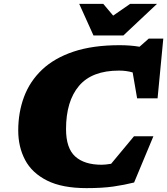

<svg xmlns="http://www.w3.org/2000/svg" viewBox="-20 -955 862 990"><path d="M671.5 -14Q621.5 -1.5 564.5 6.8Q507.5 15 426 15Q300.5 15 222.8 -24Q145 -63 109.5 -130.2Q74 -197.5 74 -282Q74 -375.5 104 -455.8Q134 -536 197 -595.8Q260 -655.5 359.2 -688.8Q458.5 -722 596.5 -722Q652 -722 699.5 -714L747 -756H822L792.5 -448H687L664 -581.5Q631.5 -591 593.5 -591Q454 -591 387.2 -512Q320.5 -433 320.5 -289.5Q320.5 -191 367.8 -148.2Q415 -105.5 504 -105.5Q523 -105.5 553 -110.5L671 -252.5H771ZM789.5 -935 616 -772H462L388.5 -935H512.5L563.5 -874.5L651 -935Z"/></svg>

Font: Newsreader Caption ExtraBold
Style: Italic
Weight: 800
Italic angle: -17°
Designer: Hugues Gentile
Foundry: Production Type
Version: Version 1.001